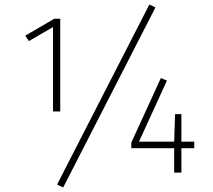

<svg xmlns="http://www.w3.org/2000/svg" viewBox="-20 -765 942 851"><path d="M642 -745 669 -732 260 66 233 53ZM247 -271H215V-645L108 -583L92 -607L221 -682H247ZM841 -137V-108H784V0H752V-108H562V-133L693 -419L720 -408L596 -137H752L756 -259H784V-137Z"/></svg>

Font: Fira Sans UltraLight
Style: Regular
Weight: 200
Designer: Carrois Corporate & Edenspiekermann AG
Foundry: Carrois Corporate GbR & Edenspiekermann AG
Version: Version 4.106;PS 004.106;hotconv 1.0.70;makeotf.lib2.5.58329